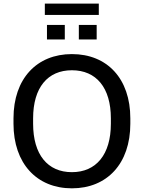

<svg xmlns="http://www.w3.org/2000/svg" viewBox="-20 -1026 791 1056"><path d="M375.5 9.8C568.4 9.8 696.8 -125.5 696.8 -345.7V-375C696.8 -593.8 569.3 -728.5 375.5 -728.5C182.1 -728.5 54.2 -593.3 54.2 -375V-345.7C54.2 -126.5 182.6 9.8 375.5 9.8ZM375.5 -79.1C242.2 -79.1 162.1 -175.3 162.1 -345.7V-375C162.1 -544.4 242.2 -639.6 375.5 -639.6C509.3 -639.6 589.8 -543.9 589.8 -375V-345.7C589.8 -175.8 508.8 -79.1 375.5 -79.1ZM523.4 -943.8V-1006.3H226.6V-943.8ZM336.4 -809.1V-888.7H238.3V-809.1ZM511.7 -809.1V-888.7H413.6V-809.1Z"/></svg>

Font: Winston
Style: Regular
Weight: 400
Designer: Vernon Adams, Kim Jin-seong, David Berlow, Cristiano Sobral
Foundry: The Winston Project Authors
Version: Version 3.004